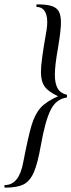

<svg xmlns="http://www.w3.org/2000/svg" viewBox="-44 -745 328 882"><path d="M236 -641Q236 -606 223 -528Q208 -445 208 -402Q208 -362 220.5 -339.5Q233 -317 262 -310Q264 -310 264 -303.5Q264 -297 262 -297Q213 -290 188 -238.5Q163 -187 144 -79Q129 7 111 47.5Q93 88 63.5 102.5Q34 117 -21 117Q-24 117 -24 111Q-24 105 -21 105Q44 105 63 -1Q86 -120 101.5 -171Q117 -222 143 -250.5Q169 -279 223 -303Q179 -323 161.5 -347Q144 -371 144 -414Q144 -439 150 -483Q156 -527 165 -578L170 -607Q173 -627 173 -643Q173 -677 160.5 -695Q148 -713 125 -713Q123 -713 123 -719Q123 -725 125 -725Q168 -725 191.5 -718Q215 -711 225.5 -693.5Q236 -676 236 -641Z"/></svg>

Font: Cormorant Infant Medium
Style: Italic
Weight: 500
Italic angle: -10°
Designer: Christian Thalmann (Catharsis Fonts)
Foundry: Catharsis Fonts
Version: Version 4.000